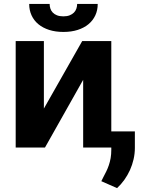

<svg xmlns="http://www.w3.org/2000/svg" viewBox="-20 -756 744 984"><path d="M60.4 0V-545.5H204.9V-199.6L401.3 -545.5H550.4V-82.7H671.2V2.1Q671.2 31.2 664.6 60.2Q658 89.1 646 115.8Q633.9 142.4 617 166Q600.1 189.6 579.9 208.1L499.3 172.6Q501.8 167.6 504.3 162.6Q506.7 157.7 509.2 152.7Q517 138.1 524.5 122.9Q532 107.6 537.8 90.6Q543.7 73.5 547.1 54Q550.4 34.4 550.4 11V0H406.2V-346.9L210.6 0ZM129.6 -735.8H234.4Q234.4 -723.7 238.1 -712.2Q241.8 -700.6 250.2 -691.8Q258.5 -682.9 272 -677.6Q285.5 -672.2 305 -672.2Q323.9 -672.2 337.2 -677.6Q350.5 -682.9 359 -691.6Q367.5 -700.3 371.4 -711.8Q375.4 -723.4 375.4 -735.8H480.8Q480.8 -703.5 468.4 -677Q456 -650.6 433.1 -631.7Q410.2 -612.9 377.8 -602.6Q345.5 -592.3 305 -592.3Q264.6 -592.3 232.2 -602.6Q199.9 -612.9 177 -631.7Q154.1 -650.6 141.9 -677Q129.6 -703.5 129.6 -735.8Z"/></svg>

Font: Cannonade
Style: Bold
Weight: 700
Designer: Rasmus Andersson
Foundry: rsms
Version: Version 3.012;git-f93a4a705